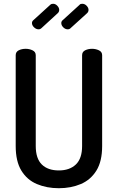

<svg xmlns="http://www.w3.org/2000/svg" viewBox="-20 -989 622 1015"><path d="M291 6Q227 6 175 -16Q123 -38 93 -87Q63 -136 63 -217V-697Q63 -715 79 -723Q95 -731 116 -731Q135 -731 152 -723Q169 -715 169 -697V-217Q169 -151 201 -119.5Q233 -88 291 -88Q348 -88 381 -119.5Q414 -151 414 -217V-697Q414 -715 430 -723Q446 -731 467 -731Q486 -731 503 -723Q520 -715 520 -697V-217Q520 -136 489.5 -87Q459 -38 407 -16Q355 6 291 6ZM338 -834Q325 -834 314.5 -844.5Q304 -855 304 -867Q304 -876 311 -882L400 -963Q403 -967 407 -968Q411 -969 415 -969Q428 -969 438 -958.5Q448 -948 448 -937Q448 -926 440 -919L354 -841Q348 -834 338 -834ZM184 -834Q171 -834 160 -844.5Q149 -855 149 -867Q149 -876 156 -882L245 -963Q249 -967 253 -968Q257 -969 261 -969Q273 -969 283 -958.5Q293 -948 293 -937Q293 -926 285 -919L200 -841Q193 -834 184 -834Z"/></svg>

Font: Dosis SemiBold
Style: Regular
Weight: 600
Designer: EdgarTolentino, PabloImpallari, IginoMarini
Foundry: EdgarTolentino, PabloImpallari, IginoMarini
Version: Version 3.001; ttfautohint (v1.8.2)